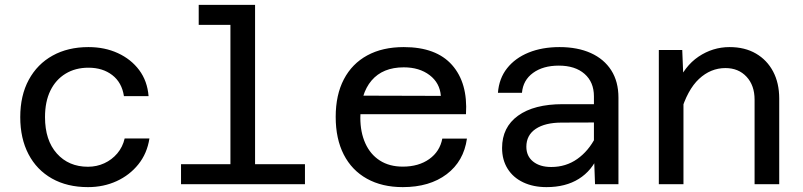

<svg xmlns="http://www.w3.org/2000/svg" viewBox="-20 -755 3290 787"><path d="M340.5 12Q255.5 12 193 -23.2Q130.5 -58.5 96.8 -123Q63 -187.5 63 -275Q63 -363.5 98 -428Q133 -492.5 195.8 -527.2Q258.5 -562 342.5 -562Q409.5 -562 463.2 -537.2Q517 -512.5 550.5 -467.8Q584 -423 589 -361H488Q479.5 -417 440.2 -447.2Q401 -477.5 342.5 -477.5Q289 -477.5 248.8 -453Q208.5 -428.5 186.5 -383.5Q164.5 -338.5 164.5 -275Q164.5 -180 213 -125.8Q261.5 -71.5 340.5 -71.5Q376.5 -71.5 407.5 -85.8Q438.5 -100 460.8 -126.2Q483 -152.5 491 -187.5H592.5Q583 -126 547.2 -81.5Q511.5 -37 458 -12.5Q404.5 12 340.5 12Z M924.5 0V-735H1025.5V0ZM722 0V-82H1230V0ZM794.5 -653V-735H975V-653Z M1631 12Q1546 12 1484 -22.5Q1422 -57 1389 -121.5Q1356 -186 1356 -276Q1356 -366 1389.5 -430Q1423 -494 1485.5 -528Q1548 -562 1635 -562Q1768 -562 1833 -488.5Q1898 -415 1890 -287H1436L1437 -363L1787 -362Q1783 -415 1741 -447Q1699 -479 1635 -479Q1549 -479 1503 -425Q1457 -371 1457 -272Q1457 -213 1477.5 -167.5Q1498 -122 1537 -97Q1576 -72 1631 -72Q1696 -72 1739.5 -103Q1783 -134 1793 -187H1894Q1881 -94 1811 -41Q1741 12 1631 12Z M2419 0 2414.5 -125V-360Q2414.5 -418.5 2376 -452.2Q2337.5 -486 2270.5 -486Q2206 -486 2165 -456.2Q2124 -426.5 2119.5 -374.5H2021Q2025.5 -433.5 2058.5 -475.2Q2091.5 -517 2146.8 -539.5Q2202 -562 2273.5 -562Q2347.5 -562 2401.8 -537.5Q2456 -513 2485.5 -466.8Q2515 -420.5 2515 -355V0ZM2220 12Q2166 12 2124.8 -7.5Q2083.5 -27 2060.8 -63.2Q2038 -99.5 2038 -148.5Q2038 -233.5 2103.5 -280.8Q2169 -328 2286.5 -328H2428V-253L2282.5 -252.5Q2214.5 -252.5 2176 -226.8Q2137.5 -201 2137.5 -153.5Q2137.5 -115 2165.2 -92.8Q2193 -70.5 2239.5 -70.5Q2299.5 -70.5 2346 -103.2Q2392.5 -136 2421.5 -193L2433 -119Q2406.5 -55.5 2352.5 -21.8Q2298.5 12 2220 12Z M3073 0V-346.5Q3073 -405 3040 -440.5Q3007 -476 2953.5 -476Q2893 -476 2845.2 -431.5Q2797.5 -387 2770 -293L2753.5 -406Q2785 -483.5 2843.2 -522.8Q2901.5 -562 2970.5 -562Q3033 -562 3078.5 -535.5Q3124 -509 3149 -461.8Q3174 -414.5 3174 -351V0ZM2680.5 0V-550H2776.5L2781.5 -426V0Z"/></svg>

Font: Azeret Mono Thin
Style: Regular
Weight: 100
Designer: Martin Vácha
Foundry: Displaay
Version: Version 1.002